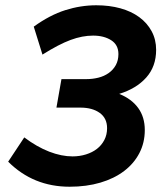

<svg xmlns="http://www.w3.org/2000/svg" viewBox="-20 -698 614 728"><path d="M244 10Q106 10 11 -85L72 -177Q120 -141 166.5 -123Q213 -105 255 -105Q282 -105 306 -112.5Q330 -120 347.5 -133.5Q365 -147 375.5 -167Q386 -187 386 -212Q386 -250 358 -270Q330 -290 285 -290H194L213 -398H307Q331 -398 353 -403.5Q375 -409 392 -421Q409 -433 419 -451Q429 -469 429 -493Q429 -528 401.5 -545.5Q374 -563 333 -563Q292 -563 247.5 -546.5Q203 -530 141 -491L108 -597Q169 -641 227.5 -659.5Q286 -678 345 -678Q395 -678 436.5 -666.5Q478 -655 508 -633Q538 -611 555 -579.5Q572 -548 572 -509Q572 -446 534.5 -404Q497 -362 432 -342Q479 -323 504 -288.5Q529 -254 529 -205Q529 -157 508.5 -117.5Q488 -78 450.5 -49.5Q413 -21 360.5 -5.5Q308 10 244 10Z"/></svg>

Font: Celebes
Style: Bold Italic
Weight: 700
Italic angle: -10°
Designer: Anugrah Pasau
Foundry: Lafontype
Version: Version 1.000; ttfautohint (v1.8.4)